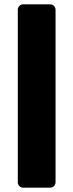

<svg xmlns="http://www.w3.org/2000/svg" viewBox="-20 -745 340 890"><path d="M62.5 100V-700Q62.5 -710 70 -717.5Q77.5 -725 87.5 -725H212.5Q222.5 -725 230 -717.5Q237.5 -710 237.5 -700V100Q237.5 110 230 117.5Q222.5 125 212.5 125H87.5Q77.5 125 70 117.5Q62.5 110 62.5 100Z"/></svg>

Font: BoonTook Mon
Style: Regular
Weight: 400
Designer: Sungsit Sawaiwan
Foundry: FontUni
Version: Version 3.0